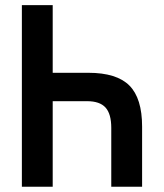

<svg xmlns="http://www.w3.org/2000/svg" viewBox="-20 -713 626 733"><path d="M404.8 0V-224.6Q404.8 -278.3 382.8 -302.5Q360.8 -326.7 312.5 -326.7H181.2V0H63.5V-693.4H181.2V-435.1H317.4Q425.3 -435.1 473.9 -386.5Q522.5 -337.9 522.5 -229.5V0Z"/></svg>

Font: CaskaydiaCove NFP SemiBold
Style: Regular
Weight: 600
Designer: Aaron Bell
Foundry: Saja Typeworks
Version: Version 2111.001; VTT 6.35;Nerd Fonts 3.1.1